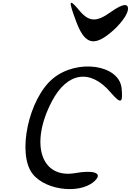

<svg xmlns="http://www.w3.org/2000/svg" viewBox="-20 -1292 919 1348"><path d="M209 -71C307 53 570 74 657 -35C693 -80 629 -98 510 -77C268 -34 187 -282 345 -582C452 -785 614 -810 755 -645C829 -559 844 -565 834 -671C818 -839 522 -881 352 -741C181 -600 98 -212 209 -71ZM516 -1138C569 -997 626 -970 723 -1037C796 -1087 867 -1170 877 -1218C888 -1272 844 -1269 760 -1209C656 -1134 604 -1137 534 -1222C463 -1307 459 -1288 516 -1138Z"/></svg>

Font: Venom Sans
Style: Obl
Weight: 400
Version: Version 1.001